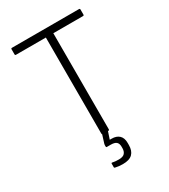

<svg xmlns="http://www.w3.org/2000/svg" viewBox="-206 -753 922 1047"><g transform="rotate(-30 255.0 -229.0)"><path d="M237 0Q232 0 232 -6V-611H44Q38 -611 38 -617V-649Q38 -655 44 -655H466Q472 -655 472 -649V-617Q472 -611 466 -611H279V-6Q279 0 273 0ZM251 197Q226 197 205 192Q199 191 199 187V165Q199 159 204 160Q212 162 222.5 163Q233 164 245 164Q271 164 281.5 152Q292 140 292 121V111Q292 91 281.5 81.5Q271 72 246 72H221Q217 72 217 66Q217 63 217 58.5Q217 54 218 51L237 -10Q239 -15 242 -15H270Q276 -15 273 -8L255 46H267Q297 46 314 62Q331 78 331 109V123Q331 159 312 178Q293 197 251 197Z"/></g></svg>

Font: Sofia Sans Semi Condensed Light
Style: Regular
Weight: 300
Designer: Botio Nikoltchev, Ani Petrova
Foundry: lettersoup
Version: Version 4.100; ttfautohint (v1.8.4.7-5d5b)